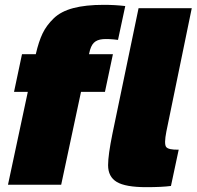

<svg xmlns="http://www.w3.org/2000/svg" viewBox="-20 -764 813 794"><path d="M409 -744Q455 -744 498 -739L468 -599Q429 -604 405 -602Q381 -600 368 -587Q355 -574 349 -544L348 -540H447L414 -384H315L233 0H13L95 -384H38L71 -540H128Q140 -592 156 -625.5Q172 -659 202 -688Q232 -717 283 -730.5Q334 -744 409 -744ZM427 -81Q427 -123 445 -211L553 -730H773L668 -220Q658 -169 667 -156.5Q676 -144 719 -145L687 5Q650 10 585 10Q499 10 463 -11.5Q427 -33 427 -81Z"/></svg>

Font: Nacelle Black
Style: Italic
Weight: 900
Italic angle: -12°
Designer: Sora Sagano
Foundry: Sora Sagano
Version: Version 1.000;FEAKit 1.0